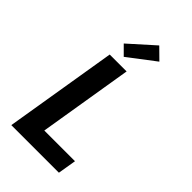

<svg xmlns="http://www.w3.org/2000/svg" viewBox="-290 -1085 1181 1181"><g transform="rotate(45 300.0 -495.0)"><path d="M59 0 180 -735H327L226 -120H493L473 0ZM251 -786 193 -844 356 -990 427 -920Z"/></g></svg>

Font: Iosevka Aile Heavy
Style: Italic
Weight: 900
Italic angle: -9°
Designer: Belleve Invis
Foundry: Belleve Invis
Version: Version 31.1.0; ttfautohint (v1.8.4)